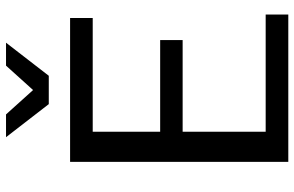

<svg xmlns="http://www.w3.org/2000/svg" viewBox="-190 -788 978 638"><g transform="rotate(-90 299.0 -469.0)"><path d="M569.8 0H80.1V-725.1H558.1V-649.9H180.2V-425.8H484.9V-351.1H180.2V-75.2H569.8ZM318.8 -848.1 399.9 -938H476.1L366.2 -795.9H272L162.1 -938H237.8Z"/></g></svg>

Font: Aurulent Sans
Style: Regular
Weight: 400
Version: Version 2007.05.04